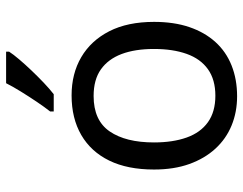

<svg xmlns="http://www.w3.org/2000/svg" viewBox="-106 -700 816 645"><g transform="rotate(-90 302.5 -378.0)"><path d="M551 -269Q551 -202 533.5 -150.5Q516 -99 483.5 -63Q451 -27 404.5 -8.5Q358 10 301 10Q248 10 203 -8.5Q158 -27 125 -63Q92 -99 73.5 -150.5Q55 -202 55 -269Q55 -358 85 -419.5Q115 -481 171 -513.5Q227 -546 304 -546Q377 -546 432.5 -513.5Q488 -481 519.5 -419.5Q551 -358 551 -269ZM146 -269Q146 -206 162.5 -159.5Q179 -113 214 -88Q249 -63 303 -63Q357 -63 392 -88Q427 -113 443.5 -159.5Q460 -206 460 -269Q460 -333 443 -378Q426 -423 391.5 -447.5Q357 -472 302 -472Q220 -472 183 -418Q146 -364 146 -269ZM451 -756Q442 -742 425 -722Q408 -702 387.5 -680.5Q367 -659 346.5 -639.5Q326 -620 308 -606H250V-618Q265 -637 282.5 -663Q300 -689 317 -716.5Q334 -744 345 -766H451Z"/></g></svg>

Font: Noto Sans Tamil
Style: Regular
Weight: 400
Designer: Jelle Bosma - Monotype Design Team
Foundry: Monotype Imaging Inc.
Version: Version 2.003